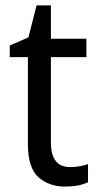

<svg xmlns="http://www.w3.org/2000/svg" viewBox="-20 -679 364 709"><path d="M239 -62Q256 -62 274 -65Q292 -68 305 -73V-6Q271 10 220 10Q161 10 122 -24.5Q83 -59 83 -148V-468H16V-511L85 -541L115 -659H168V-536H299V-468H168V-153Q168 -62 239 -62Z"/></svg>

Font: Noto Sans Gujarati SemiCondensed
Style: Regular
Weight: 400
Width: 4
Designer: Jelle Bosma - Monotype Design Team, Universal Thirst
Foundry: Monotype Imaging Inc.
Version: Version 2.106; ttfautohint (v1.8.4.7-5d5b)